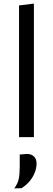

<svg xmlns="http://www.w3.org/2000/svg" viewBox="-20 -762 294 1067"><path d="M85.8 0Q85.8 -55.3 85.8 -106.4Q85.8 -157.6 85.8 -218.8V-493.7Q85.8 -556.5 85.8 -616.1Q85.8 -675.6 85.8 -731.8L168.4 -742Q168.4 -681.6 168.4 -620.8Q168.4 -559.9 168.4 -493.7V-218.8Q168.4 -157.6 168.4 -106.4Q168.4 -55.3 168.4 0ZM59.4 285Q79.7 256.7 84.7 229.7Q89.7 202.6 89.7 162.5Q89.7 146.2 89.7 129.5Q89.7 112.8 89.7 96.6L130.9 93.4Q157.2 94.6 170.2 109.1Q183.2 123.6 183.2 146.1Q183.2 172 172.9 197.9Q162.7 223.7 143.9 245.9Q125.1 268.1 99.7 283.7Z"/></svg>

Font: Commissioner Thin
Style: Regular
Weight: 100
Designer: Kostas Bartsokas
Foundry: Kostas Bartsokas
Version: Version 1.001;gftools[0.9.23]